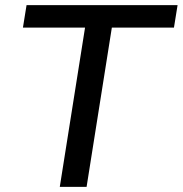

<svg xmlns="http://www.w3.org/2000/svg" viewBox="-20 -725 709 745"><path d="M212 0 310 -618H69L83 -705H669L655 -618H414L316 0Z"/></svg>

Font: Winston Medium
Style: Italic
Weight: 500
Italic angle: -9°
Designer: Original fonts by Vernon Adams / Changes by Cristiano Sobral
Foundry: Original fonts by Vernon Adams / Changes by Cristiano Sobral
Version: Version 2.503;July 17, 2020;FontCreator 13.0.0.2655 64-bit